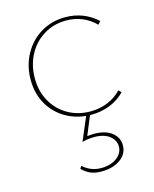

<svg xmlns="http://www.w3.org/2000/svg" viewBox="-101 -479 628 785"><g transform="rotate(-15 213.0 -86.0)"><path d="M245 3 212 83Q232 81 242 81Q288 81 315.5 102Q343 123 343 157Q343 193 311.5 215.5Q280 238 231 238Q205 238 186 230Q167 222 150 205L157 194Q190 224 233 224Q275 224 300.5 204.5Q326 185 326 157Q326 131 303 112.5Q280 94 238 94Q211 94 187 101L229 2Q177 -3 135.5 -30Q94 -57 71 -100.5Q48 -144 48 -199Q48 -258 74.5 -306.5Q101 -355 147 -382.5Q193 -410 250 -410Q328 -410 385 -358L374 -345Q323 -396 250 -396Q197 -396 155 -370Q113 -344 89.5 -299.5Q66 -255 66 -200Q66 -145 90.5 -102Q115 -59 157 -35Q199 -11 252 -11Q291 -11 325 -25Q359 -39 383 -65L394 -54Q367 -26 330 -11.5Q293 3 251 3Z"/></g></svg>

Font: Ysabeau Thin
Style: Regular
Weight: 200
Designer: Christian Thalmann (Catharsis Fonts)
Version: Version 0.003